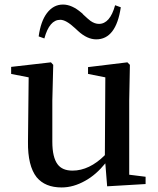

<svg xmlns="http://www.w3.org/2000/svg" viewBox="-20 -809 696 844"><path d="M251 15C286 15 320 5 354 -14C387 -32 416 -58 443 -91L451 10L620 0V-32L548 -41V-367L551 -524L540 -535L367 -514V-484L443 -469L441 -127C396 -82 348 -59 299 -59C269 -59 247 -68 233 -87C218 -107 210 -140 210 -186V-367L214 -524L204 -535L29 -515V-484L106 -469L103 -186C102 -115 115 -63 141 -30C166 0 202 15 251 15ZM403 -636C461 -636 497 -683 511 -777L486 -786C471 -731 447 -704 415 -704C403 -704 391 -708 378 -717C371 -722 360 -732 346 -745C343 -749 340 -752 338 -753C310 -777 283 -789 257 -789C228 -789 205 -776 186 -751C168 -727 156 -693 150 -649L175 -640C190 -695 213 -722 245 -722C262 -722 283 -710 310 -685C315 -680 320 -676 323 -673C350 -648 377 -636 403 -636Z"/></svg>

Font: AllPunType SemiBold
Style: Regular
Weight: 600
Version: 1.0